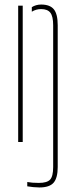

<svg xmlns="http://www.w3.org/2000/svg" viewBox="-20 -625 332 845"><path d="M60 0V-600H80V0ZM100 195V176Q110.5 178 123 179Q135.5 180 151 180Q187 180 200.5 165.5Q214 151 214 110V-514Q214 -552.5 201.8 -568.8Q189.5 -585 161 -585Q138.5 -585 120 -573.5V-593.5Q128.5 -599 139 -602Q149.5 -605 161 -605Q200 -605 217 -584Q234 -563 234 -514V110Q234 158 216 179Q198 200 153 200Q142 200 126 198.5Q110 197 100 195Z"/></svg>

Font: Big Shoulders Stencil Display Thin Thin
Style: Regular
Weight: 250
Version: Version 2.001